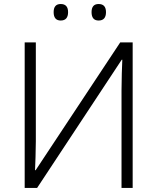

<svg xmlns="http://www.w3.org/2000/svg" viewBox="-20 -922 771 942"><path d="M243.2 -862.3C243.2 -835 254.9 -821.3 277.8 -821.3C301.8 -821.3 314 -835 314 -862.3C314 -889.2 301.8 -902.3 277.8 -902.3C254.9 -902.3 243.2 -889.2 243.2 -862.3ZM429.2 -862.3C429.2 -835 440.9 -821.3 463.9 -821.3C487.8 -821.3 500 -835 500 -862.3C500 -889.2 487.8 -902.3 463.9 -902.3C440.9 -902.3 429.2 -889.2 429.2 -862.3ZM101.1 0H162.1L577.1 -628.9H580.1C579.6 -612.3 578.6 -590.3 577.6 -562.5C576.7 -534.7 576.2 -506.8 576.2 -478V0H630.9V-713.9H569.8L154.8 -86.9H151.9C152.3 -103.5 153.3 -125 154.3 -151.4C155.3 -177.7 155.8 -203.6 155.8 -229V-713.9H101.1Z"/></svg>

Font: Noto Reveo Sans
Style: Regular
Weight: 300
Designer: Monotype Design Team
Foundry: Monotype Imaging Inc.
Version: Version 2.007